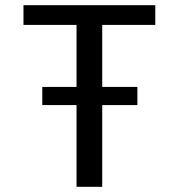

<svg xmlns="http://www.w3.org/2000/svg" viewBox="-20 -720 690 740"><path d="M143 -315V-385H509.5V-315ZM275 0V-624H70.5V-700H578.5V-624H374V0Z"/></svg>

Font: Trispace Thin
Style: Regular
Weight: 400
Version: Version 1.210